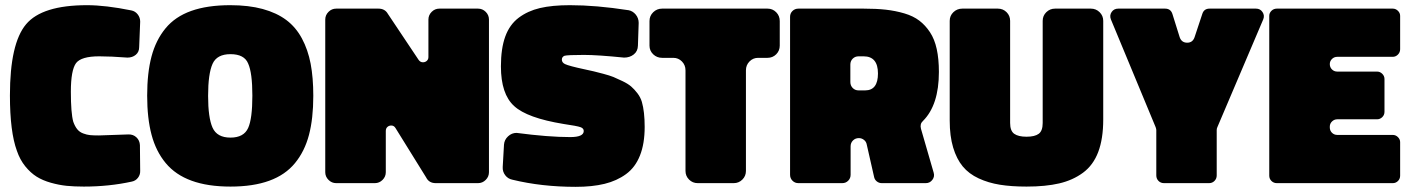

<svg xmlns="http://www.w3.org/2000/svg" viewBox="-20 -703 5411 737"><path d="M517.1 -146 518.1 -46.9Q518.6 -32.2 509.5 -20.5Q500.5 -8.8 485.8 -5.9Q398.9 13.2 301.8 13.2Q265.1 13.2 235.8 10.3Q206.5 7.3 175.3 -1.5Q144 -10.3 120.6 -24.9Q97.2 -39.6 76.9 -64.7Q56.6 -89.8 44.9 -124Q18.1 -196.8 18.1 -336.9Q18.1 -536.1 80.1 -609.9Q141.6 -683.1 314 -683.1Q385.3 -683.1 483.9 -663.1Q499 -660.2 508.5 -647.9Q518.1 -635.7 518.1 -620.1L514.2 -522Q514.2 -503.4 501.2 -492.7Q488.3 -481.9 469.2 -481.9Q405.8 -486.8 360.8 -486.8Q292 -486.8 272 -460.9Q252 -433.6 252 -351.1Q252 -269 261.2 -235.8Q267.6 -217.8 276.6 -206.8Q285.6 -195.8 299.6 -190.7Q313.5 -185.5 325.9 -184.3Q338.4 -183.1 359.9 -183.1L473.1 -187Q491.2 -187.5 503.7 -175.8Q516.1 -164.1 517.1 -146Z M1182.6 -335Q1182.6 -248 1166 -185.1Q1149.4 -122.1 1112.3 -76.9Q1075.2 -31.7 1013.7 -9.3Q952.1 13.2 864.7 13.2Q777.3 13.2 715.6 -9.3Q653.8 -31.7 616.2 -76.9Q578.6 -122.1 561.8 -185.5Q544.9 -249 544.9 -335.9Q544.9 -422.9 561.5 -485.8Q578.1 -548.8 615.2 -594Q652.3 -639.2 714.1 -661.1Q775.9 -683.1 863.8 -683.1Q934.6 -683.1 988.3 -668.5Q1042 -653.8 1078.9 -626.2Q1115.7 -598.6 1138.9 -555.4Q1162.1 -512.2 1172.4 -458.5Q1182.6 -404.8 1182.6 -335ZM778.8 -335Q778.8 -251 795.9 -212.9Q813 -174.8 864.7 -174.8Q916 -174.8 932.6 -211.9Q948.7 -247.6 948.7 -335.9Q948.7 -423.3 932.6 -459Q918 -495.1 864.7 -495.1Q812.5 -495.1 795.9 -458Q778.8 -419.9 778.8 -335Z M1228.5 -42V-627.9Q1228.5 -645 1241 -657.5Q1253.4 -669.9 1270.5 -669.9H1432.6Q1457.5 -669.9 1468.8 -649.9L1586.9 -473.1Q1593.3 -463.9 1603.5 -463.9Q1612.3 -463.9 1618.4 -469.5Q1624.5 -475.1 1624.5 -483.9V-627.9Q1624.5 -645 1637 -657.5Q1649.4 -669.9 1666.5 -669.9H1814.9Q1832 -669.9 1844.5 -657.5Q1856.9 -645 1856.9 -627.9V-42Q1856.9 -24.9 1844.5 -12.5Q1832 0 1814.9 0H1652.8Q1626.5 0 1615.7 -22L1498.5 -210.9Q1492.7 -221.2 1481.9 -221.2Q1473.1 -221.2 1467 -215.6Q1460.9 -210 1460.9 -200.2V-42Q1460.9 -24.9 1448.5 -12.5Q1436 0 1418.9 0H1270.5Q1253.4 0 1241 -12.5Q1228.5 -24.9 1228.5 -42Z M2431.6 -615.2 2428.7 -527.8Q2428.2 -506.3 2412.8 -494.1Q2397.5 -481.9 2375.5 -481.9Q2273.9 -492.2 2221.7 -492.2Q2158.2 -492.2 2146.5 -488.8Q2136.7 -484.4 2136.7 -474.1Q2136.7 -462.9 2148.9 -457Q2164.1 -449.7 2223.6 -437Q2248 -431.6 2258.8 -429.2Q2269.5 -426.8 2295.2 -419.9Q2320.8 -413.1 2334.5 -407.5Q2348.1 -401.9 2369.1 -391.8Q2390.1 -381.8 2402.6 -371.1Q2415 -360.4 2426.8 -345Q2438.5 -329.6 2443.8 -312Q2454.6 -274.4 2454.6 -215.8Q2454.6 -151.4 2436.5 -106Q2418.5 -60.5 2383.1 -34.7Q2347.7 -8.8 2300.5 2.7Q2253.4 14.2 2189.9 14.2Q2059.1 14.2 1946.8 -13.2Q1929.7 -16.6 1919.2 -30.5Q1908.7 -44.4 1909.7 -62L1914.6 -147.9Q1916 -166.5 1930.2 -179.7Q1944.3 -192.9 1962.9 -192.9Q2085 -176.8 2168.9 -176.8Q2220.7 -176.8 2220.7 -200.2Q2220.7 -210.4 2208.5 -214.8Q2194.8 -219.7 2143.6 -227.1Q2003.4 -250 1953.6 -295.9Q1902.8 -341.8 1902.8 -448.2Q1902.8 -516.6 1919.4 -562.5Q1936 -608.4 1970.9 -634.8Q2005.9 -661.1 2052.7 -672.1Q2099.6 -683.1 2167.5 -683.1Q2268.1 -683.1 2390.6 -664.1H2391.6Q2408.7 -661.1 2420.2 -647.2Q2431.6 -633.3 2431.6 -615.2Z M2473.1 -527.8V-622.1Q2473.1 -642.1 2487.3 -656Q2501.5 -669.9 2521.5 -669.9H2926.3Q2945.8 -669.9 2959.5 -656Q2973.1 -642.1 2973.1 -622.1V-527.8Q2973.1 -508.3 2959.5 -494.6Q2945.8 -481 2926.3 -481H2890.1Q2870.6 -481 2856.9 -467Q2843.3 -453.1 2843.3 -433.1V-46.9Q2843.3 -27.3 2829.6 -13.7Q2815.9 0 2796.4 0H2658.2Q2638.7 0 2625 -13.7Q2611.3 -27.3 2611.3 -46.9V-433.1Q2611.3 -453.1 2597.7 -467Q2584 -481 2564.5 -481H2521.5Q2501.5 -481 2487.3 -494.6Q2473.1 -508.3 2473.1 -527.8Z M3276.9 -172.9Q3263.2 -172.9 3254.2 -163.8Q3245.1 -154.8 3245.1 -141.1V-32.2Q3245.1 -18.6 3235.8 -9.3Q3226.6 0 3212.9 0H3044.9Q3031.2 0 3022 -9.3Q3012.7 -18.6 3012.7 -32.2V-638.2Q3012.7 -651.9 3022 -660.9Q3031.2 -669.9 3044.9 -669.9H3294.9Q3343.3 -669.9 3380.4 -665.8Q3417.5 -661.6 3451.4 -651.6Q3485.4 -641.6 3508.8 -623.8Q3532.2 -606 3549.8 -579.3Q3567.4 -552.7 3575.7 -514.6Q3584 -476.6 3584 -426.8Q3584 -299.8 3522.9 -238.8Q3510.3 -227.5 3515.1 -209L3564 -40Q3568.4 -24.9 3558.8 -12.5Q3549.3 0 3533.7 0H3364.7Q3354 0 3345.5 -6.8Q3336.9 -13.7 3335 -24.9L3307.1 -147.9Q3305.2 -159.2 3296.4 -166Q3287.6 -172.9 3276.9 -172.9ZM3275.9 -356H3300.8Q3350.1 -356 3350.1 -420.9Q3350.1 -486.8 3294.9 -486.8H3275.9Q3262.2 -486.8 3253.2 -477.8Q3244.1 -468.8 3244.1 -455.1V-388.2Q3244.1 -374.5 3253.2 -365.2Q3262.2 -356 3275.9 -356Z M3673.8 -669.9H3810.5Q3830.1 -669.9 3843.8 -656.2Q3857.4 -642.6 3857.4 -623V-231Q3857.4 -200.7 3873 -189.5Q3888.7 -178.2 3920.4 -178.2Q3952.1 -178.2 3967.3 -189.5Q3982.4 -200.7 3982.4 -231V-623Q3982.4 -642.6 3996.3 -656.2Q4010.3 -669.9 4029.8 -669.9H4167.5Q4187 -669.9 4200.9 -656.2Q4214.8 -642.6 4214.8 -623V-244.1Q4214.8 -170.4 4195.6 -119.6Q4176.3 -68.8 4137.2 -40Q4098.1 -11.2 4045.9 1Q3993.7 13.2 3920.4 13.2Q3862.3 13.2 3818.1 6.1Q3773.9 -1 3736.6 -18.3Q3699.2 -35.6 3675.5 -64.2Q3651.9 -92.8 3638.7 -136.7Q3625.5 -180.7 3625.5 -240.2V-623Q3625.5 -642.6 3639.6 -656.2Q3653.8 -669.9 3673.8 -669.9Z M4621.1 0H4448.2Q4435.5 0 4427 -8.5Q4418.5 -17.1 4418.5 -29.8V-204.1Q4418.5 -207.5 4416 -214.8L4244.1 -628.9Q4238.3 -644 4247.1 -657Q4255.9 -669.9 4272.5 -669.9H4452.1Q4474.1 -669.9 4480.5 -648.9L4508.3 -560.1Q4515.6 -539.1 4537.1 -539.1Q4558.1 -539.1 4565.4 -560.1L4595.2 -649.9Q4601.6 -669.9 4623 -669.9H4801.3Q4817.4 -669.9 4826.2 -656.7Q4835 -643.6 4829.1 -628.9L4653.3 -215.8Q4650.4 -210 4650.4 -204.1V-29.8Q4650.4 -17.1 4641.8 -8.5Q4633.3 0 4621.1 0Z M4852.1 -28.8V-642.1Q4852.1 -653.3 4860.6 -661.6Q4869.1 -669.9 4881.3 -669.9H5326.2Q5337.4 -669.9 5345.9 -661.6Q5354.5 -653.3 5354.5 -642.1V-514.2Q5354.5 -502 5345.9 -493.4Q5337.4 -484.9 5326.2 -484.9H5113.3Q5101.1 -484.9 5092.8 -476.6Q5084.5 -468.3 5084.5 -457Q5084.5 -444.8 5092.8 -436.5Q5101.1 -428.2 5113.3 -428.2H5266.1Q5277.3 -428.2 5285.9 -419.7Q5294.4 -411.1 5294.4 -399.9V-273.9Q5294.4 -261.7 5285.9 -253.4Q5277.3 -245.1 5266.1 -245.1H5113.3Q5101.6 -245.1 5093 -236.8Q5084.5 -228.5 5084.5 -216.8V-213.9Q5084.5 -201.7 5092.8 -193.4Q5101.1 -185.1 5113.3 -185.1H5326.2Q5337.4 -185.1 5345.9 -176.8Q5354.5 -168.5 5354.5 -157.2V-28.8Q5354.5 -16.6 5346.2 -8.3Q5337.9 0 5326.2 0H4881.3Q4869.1 0 4860.6 -8.3Q4852.1 -16.6 4852.1 -28.8Z"/></svg>

Font: Don José
Style: Regular
Weight: 900
Designer: Cristian Tournier
Version: Version 1.000